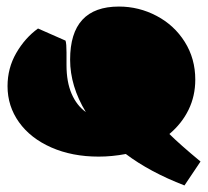

<svg xmlns="http://www.w3.org/2000/svg" viewBox="-20 -467 636 586"><path d="M543 99Q437 58 364 3Q322 11 281 11Q200 11 136.5 -17Q73 -45 38 -94Q3 -143 3 -204Q3 -259 29.5 -305Q56 -351 96 -380L180 -343Q183 -334 183 -307V-268Q183 -217 198.5 -181Q214 -145 242 -125Q194 -204 194 -285Q194 -447 343 -447Q404 -447 458 -418.5Q512 -390 544 -339Q576 -288 576 -224Q576 -174 555.5 -132Q535 -90 497 -58Q528 -27 592 26Z"/></svg>

Font: Ysabeau Black
Style: Regular
Weight: 900
Designer: Christian Thalmann (Catharsis Fonts)
Version: Version 0.003